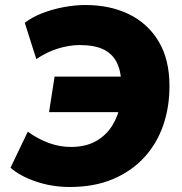

<svg xmlns="http://www.w3.org/2000/svg" viewBox="-20 -736 727 767"><path d="M259 11Q187 11 123 -11Q59 -33 22 -66L91 -210Q131 -181 174.5 -165Q218 -149 263 -149Q322 -149 363 -172Q404 -195 428.5 -234.5Q453 -274 462 -325L482 -288H176L198 -430H486L465 -404Q463 -454 446 -487.5Q429 -521 393.5 -538.5Q358 -556 298 -556Q259 -556 214.5 -543Q170 -530 125 -500L79 -645Q107 -667 148 -683Q189 -699 234.5 -707.5Q280 -716 321 -716Q419 -716 494.5 -679.5Q570 -643 613.5 -571Q657 -499 657 -392Q657 -307 631.5 -234Q606 -161 555 -106Q504 -51 430 -20Q356 11 259 11Z"/></svg>

Font: Nunito Sans 12pt Black
Style: Italic
Weight: 900
Italic angle: -9°
Designer: Vernon Adams
Foundry: Vernon Adams
Version: Version 3.101;gftools[0.9.27]